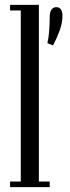

<svg xmlns="http://www.w3.org/2000/svg" viewBox="-20 -770 290 790"><path d="M21.5 0V-23H65.5V-727H21.5V-750H140V-23H184.5V0ZM175 -592.5Q180.5 -615.5 182.5 -644.8Q184.5 -674 184.5 -698Q184.5 -721 192 -730.8Q199.5 -740.5 211.5 -740.5Q237 -740.5 237 -703.5Q237 -675.5 225 -643Q213 -610.5 198 -583Z"/></svg>

Font: Imbue 50pt
Style: Regular
Weight: 400
Designer: Tyler Finck
Foundry: Etcetera Type Company
Version: Version 1.102; ttfautohint (v1.8.3)